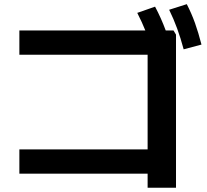

<svg xmlns="http://www.w3.org/2000/svg" viewBox="-20 -838 978 905"><path d="M675.8 -19.5H71.3V-133.8H675.8V-580.1H71.3V-694.3H665Q650.4 -731.4 627 -777.3L710.9 -806.6Q739.3 -753.4 761.2 -694.3H797.9L809.6 -674.8V46.9H675.8ZM777.3 -792 860.4 -818.4Q882.8 -774.9 898.9 -730Q915 -685.1 929.7 -627.9L845.7 -605.5Q831.1 -659.7 814.9 -703.9Q798.8 -748 777.3 -792Z"/></svg>

Font: Pretendard
Style: Bold
Weight: 700
Designer: Base glyphs from Inter by Rasmus Andersson; Hangeul glyphs from Noto Sans CJK(Source Han Sans) by Jang Soo-young and Kan
Foundry: Kil Hyung-jin
Version: Version 1.309